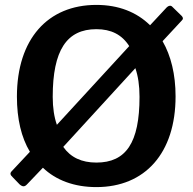

<svg xmlns="http://www.w3.org/2000/svg" viewBox="-20 -753 789 783"><path d="M721 -688 682 -726C676 -732 667 -730 660 -723L592 -650C537 -704 463 -733 373 -733C175 -733 49 -594 49 -359C49 -268 67 -192 102 -134L28 -55C20 -47 21 -40 32 -30L60 -1C73 10 81 9 91 -2L155 -69C208 -18 283 10 373 10C571 10 696 -128 696 -360C696 -450 677 -526 643 -585L721 -669C728 -675 727 -682 721 -688ZM195 -358C195 -548 252 -634 373 -634C433 -634 477 -612 507 -565L212 -244C201 -275 195 -313 195 -358ZM549 -358C549 -171 494 -90 373 -90C313 -90 268 -111 238 -154L532 -475C543 -443 549 -405 549 -358Z"/></svg>

Font: United Sans SemiBold
Style: Regular
Weight: 600
Designer: Pablo Impallari, Rodrigo Fuenzalida (Modified by Dan O. Williams)
Version: Version 1.000;PS 001.000;hotconv 1.0.88;makeotf.lib2.5.64775